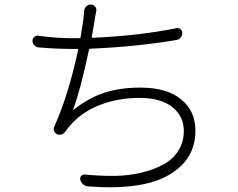

<svg xmlns="http://www.w3.org/2000/svg" viewBox="-20 -793 1040 839"><path d="M751 -669.9Q760.7 -671.9 768.6 -665.5Q776.4 -659.2 776.4 -649.4Q776.4 -637.7 769 -628.9Q761.7 -620.1 751 -618.2Q577.1 -588.9 374 -580.1Q370.1 -580.1 369.1 -576.2Q330.1 -394.5 299.8 -315.4Q298.8 -314.5 299.8 -314Q300.8 -313.5 301.8 -313.5Q367.2 -365.2 435.5 -387.7Q503.9 -410.2 593.8 -410.2Q709 -410.2 771.5 -358.9Q834 -307.6 834 -222.7Q834 -129.9 772.9 -69.8Q711.9 -9.8 608.4 11.7Q541 25.4 460 25.4Q414.1 25.4 365.2 21.5Q352.5 20.5 343.3 12.7Q334 4.9 331.1 -6.8Q328.1 -16.6 334.5 -23.9Q340.8 -31.2 350.6 -30.3Q411.1 -24.4 467.8 -24.4Q474.6 -24.4 482.4 -24.4Q544.9 -25.4 600.1 -39.1Q655.3 -52.7 695.8 -75.2Q736.3 -97.7 759.8 -135.3Q783.2 -172.9 783.2 -220.7Q783.2 -285.2 732.9 -325.2Q682.6 -365.2 589.8 -365.2Q497.1 -365.2 417 -334.5Q336.9 -303.7 286.1 -244.1Q276.4 -233.4 266.6 -219.7Q260.7 -210 250.5 -206.1Q240.2 -202.1 230.5 -206.1Q220.7 -210 216.8 -219.7Q212.9 -229.5 216.8 -239.3Q277.3 -371.1 321.3 -574.2Q322.3 -579.1 317.4 -579.1H299.8Q226.6 -579.1 147.5 -585.9Q136.7 -587.9 129.4 -595.7Q122.1 -603.5 122.1 -615.2Q122.1 -625 129.9 -631.8Q137.7 -638.7 147.5 -636.7Q225.6 -626 298.8 -626H326.2Q331.1 -626 332 -629.9Q337.9 -663.1 343.8 -704.1Q346.7 -729.5 347.7 -745.1Q348.6 -756.8 357.4 -765.6Q365.2 -773.4 376 -773.4Q377 -773.4 377.9 -773.4Q389.6 -772.5 396.5 -763.2Q403.3 -753.9 400.4 -743.2Q395.5 -719.7 392.6 -699.2Q385.7 -655.3 380.9 -631.8Q379.9 -627.9 384.8 -627.9Q587.9 -636.7 751 -669.9Z"/></svg>

Font: Gen Jyuu Gothic L Monospace Light
Style: Regular
Weight: 300
Designer: [Source Han Sans]
Ryoko NISHIZUKA  (kana & ideographs); Paul D. Hunt (Latin, Greek & Cyrillic); Wenlong ZHANG  (bopomofo
Version: Version 1.002.20150607